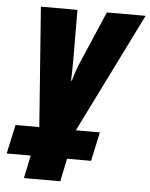

<svg xmlns="http://www.w3.org/2000/svg" viewBox="-97 -599 692 884"><g transform="rotate(5 249.0 -156.5)"><path d="M47 240H215L237 134H348L377 0H266L540 -553H361L254 -304C241 -271 232 -243 228 -226H224C225 -257 226 -290 226 -321L225 -553H56L97 0H-13L-42 134H69Z"/></g></svg>

Font: Noto Sans Condensed Black
Style: Italic
Weight: 900
Width: 3
Italic angle: -12°
Designer: Monotype Design Team
Foundry: Monotype Imaging Inc.
Version: Version 2.013